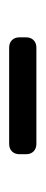

<svg xmlns="http://www.w3.org/2000/svg" viewBox="136 -746 98 409"><g transform="rotate(-90 184.5 -542.0)"><path d="M82 -513Q72 -513 66 -519Q60 -525 60 -535V-549Q60 -559 66 -565Q72 -571 82 -571H287Q297 -571 303 -565Q309 -559 309 -549V-535Q309 -525 303 -519Q297 -513 287 -513Z"/></g></svg>

Font: Rubik AZ
Style: Regular
Weight: 300
Designer: Hubert and Fischer
Foundry: Hubert & Fischer
Version: Version 2.000